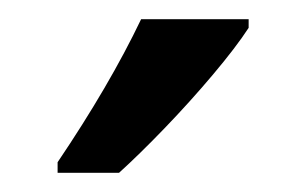

<svg xmlns="http://www.w3.org/2000/svg" viewBox="-20 -786 319 200"><path d="M239 -757Q226 -737 202 -708.5Q178 -680 151.5 -652.5Q125 -625 104 -606H40V-617Q94 -697 127 -766H239Z"/></svg>

Font: Noto Sans Sinhala ExtraCondensed Medium
Style: Regular
Weight: 500
Width: 2
Designer: Jelle Bosma - Monotype Design Team
Foundry: Monotype Imaging Inc.
Version: Version 2.006; ttfautohint (v1.8.4.7-5d5b)